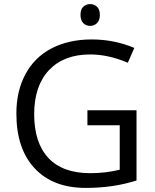

<svg xmlns="http://www.w3.org/2000/svg" viewBox="-20 -919 768 949"><path d="M61 -356.9Q60.5 -467.8 105.5 -551.8Q150.4 -635.7 234.4 -679.7Q318.4 -723.6 431.6 -724.1Q544.9 -724.1 644 -682.1L611.8 -608.9Q515.1 -649.9 425.8 -649.9Q295.4 -649.9 222.2 -572.3Q148.9 -494.6 148.9 -353.5Q149.4 -212.4 219.7 -137.7Q290 -63 426.8 -63Q501 -63 571.8 -80.1V-299.8H412.1V-374H654.8V-26.9Q540 9.8 403.8 9.8Q241.7 9.8 151.4 -86.9Q61 -183.6 61 -356.9ZM425.3 -898.9Q445.3 -898.9 459.5 -885.7Q473.6 -872.6 473.6 -845.2Q473.6 -818.4 459.5 -804.7Q445.3 -791 425.3 -791Q405.3 -791 391.6 -804.7Q377.9 -818.4 377.9 -845.7Q377.9 -873 391.6 -885.7Q405.3 -898.4 425.3 -898.9Z"/></svg>

Font: OpenSans
Style: Regular
Weight: 400
Foundry: Ascender Corporation
Version: Version 1.10